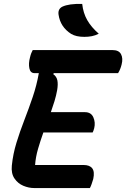

<svg xmlns="http://www.w3.org/2000/svg" viewBox="-20 -954 640 974"><path d="M154 0Q126 0 98.5 -11.5Q71 -23 53.5 -48.5Q36 -74 40 -114Q46 -173 63.5 -230Q81 -287 103.5 -345Q126 -403 146 -462Q166 -521 177 -583H155Q134 -583 129 -607.5Q124 -632 132 -662Q135 -675 138.5 -684Q142 -693 146 -700H551Q583 -700 594 -679Q605 -658 597 -627Q591 -602 579 -583H253L250 -578Q267 -566 271 -546.5Q275 -527 270 -497Q265 -469 256.5 -441Q248 -413 238 -385H411Q442 -385 453.5 -359Q465 -333 458 -304Q454 -289 450 -282H200Q185 -240 173 -199Q161 -158 158 -117H404Q435 -117 448 -100Q461 -83 453 -46Q449 -33 445 -21Q441 -9 436 0ZM397 -934Q402 -888 422.5 -852Q443 -816 481 -783Q464 -774 446 -770.5Q428 -767 408 -767Q366 -767 341 -782Q286 -817 277 -880Q273 -908 296 -920Q330 -936 397 -934Z"/></svg>

Font: Recursive Sn Csl St SmB
Style: Italic
Weight: 600
Italic angle: -15°
Version: Version 1.079;hotconv 1.0.112;makeotfexe 2.5.65598; ttfautoh